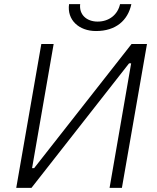

<svg xmlns="http://www.w3.org/2000/svg" viewBox="-20 -914 762 934"><path d="M59 0H133L608 -606H618L513 0H573L695 -700H620L146 -96H136L241 -700H181ZM447 -763C543 -763 602 -814 619 -894H564C553 -843 511 -809 455 -809C400 -809 364 -844 370 -894H316C305 -817 364 -763 447 -763Z"/></svg>

Font: Fixel Display 20240404 Light
Style: Italic
Weight: 300
Italic angle: -10°
Designer: AlfaBravo + MacPaw
Foundry: Kyrylo Tkachov, Marchela Mozhyna, Serhii Makarenko, Maria Weinstein, Zakhar Kryvoshyya
Version: Version 1.211;Glyphs 3.2 (3225)